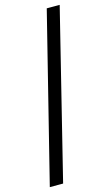

<svg xmlns="http://www.w3.org/2000/svg" viewBox="-134 -807 555 975"><g transform="rotate(-15 144.0 -319.5)"><path d="M0 121 220 -760H288L70 121Z"/></g></svg>

Font: Noto Serif Bengali ExtraBold
Style: Regular
Weight: 800
Designer: Juan Bruce, Universal Thirst, Indian Type Foundry and the Monotype Design Team.
Foundry: Monotype Imaging Inc.
Version: Version 2.003